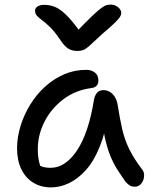

<svg xmlns="http://www.w3.org/2000/svg" viewBox="-20 -803 662 833"><path d="M202 10Q157 10 123.5 -11Q90 -32 72 -70Q54 -108 54 -159Q54 -207 69 -256Q84 -305 111 -349Q138 -393 175.5 -427Q213 -461 258 -480.5Q303 -500 354 -500Q377 -500 392 -488Q407 -476 407 -452Q407 -440 399.5 -431.5Q392 -423 377 -421Q307 -412 254.5 -372Q202 -332 173 -275Q144 -218 144 -156Q144 -127 149 -103.5Q154 -80 171 -43L119 -112Q142 -89 157.5 -82Q173 -75 200 -75Q264 -75 314.5 -151Q365 -227 388 -372Q392 -391 402 -401.5Q412 -412 429 -412Q453 -412 470 -393.5Q487 -375 491 -345Q500 -287 510.5 -241.5Q521 -196 541 -155.5Q561 -115 595 -70Q604 -60 605 -47Q606 -34 601.5 -21.5Q597 -9 587.5 -1Q578 7 565 7Q551 7 542 1Q533 -5 525 -14Q506 -41 489 -67.5Q472 -94 458 -128.5Q444 -163 434 -210.5Q424 -258 420 -323L453 -324Q439 -232 413 -167.5Q387 -103 352 -64.5Q317 -26 278.5 -8Q240 10 202 10ZM460 -783Q473 -783 483.5 -777.5Q494 -772 500 -764Q506 -756 506 -746Q506 -739 501 -730.5Q496 -722 479 -705Q462 -688 424 -656Q394 -629 377.5 -613Q361 -597 348.5 -589.5Q336 -582 315 -582Q292 -582 275.5 -592.5Q259 -603 240 -632Q217 -666 197.5 -685Q178 -704 163 -715Q148 -726 140 -735Q132 -744 132 -757Q132 -768 143 -775Q154 -782 172 -782Q196 -782 218.5 -773Q241 -764 268 -737.5Q295 -711 333 -658H305Q348 -703 374.5 -728.5Q401 -754 416.5 -766Q432 -778 442 -780.5Q452 -783 460 -783Z"/></svg>

Font: Shantell Sans
Style: Regular
Weight: 400
Designer: Stephen Nixon, Anya Danilova, Shantell Martin
Foundry: Arrow Type
Version: Version 1.008;[ac192a2d6]